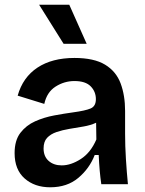

<svg xmlns="http://www.w3.org/2000/svg" viewBox="-20 -782 617 815"><path d="M193 13Q127 13 84.5 -24.5Q42 -62 42 -132Q42 -186 66.5 -218Q91 -250 129 -267Q167 -284 210 -292Q253 -300 290 -305Q342 -312 364.5 -321.5Q387 -331 387 -361Q387 -393 365 -415.5Q343 -438 296 -438Q253 -438 216 -414.5Q179 -391 168 -341L55 -376Q77 -454 139 -495Q201 -536 296 -536Q379 -536 426 -507.5Q473 -479 492 -428Q511 -377 511 -311V-214Q511 -163 514.5 -107Q518 -51 523 0H410Q402 -54 399 -124H382Q360 -67 312.5 -27Q265 13 193 13ZM242 -80Q281 -80 323 -107Q365 -134 389 -190L388 -261Q364 -250 334.5 -245Q305 -240 275 -235Q245 -230 220 -221.5Q195 -213 180 -197Q165 -181 165 -152Q165 -118 186.5 -99Q208 -80 242 -80ZM250 -596 146 -762H274L348 -596Z"/></svg>

Font: Bricolage Grotesque 10pt SemiBold
Style: Regular
Weight: 600
Designer: Mathieu Triay
Foundry: Atelier Triay
Version: Version 1.000; ttfautohint (v1.8.4.7-5d5b);gftools[0.9.29]